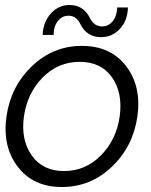

<svg xmlns="http://www.w3.org/2000/svg" viewBox="-20 -743 605 770"><path d="M385 -594Q328 -594 302 -647Q286 -680 255 -680Q229 -680 212 -658.5Q195 -637 195 -603H151Q153 -655 184 -689Q215 -723 259 -723Q315 -723 341 -670Q357 -637 390 -637Q415 -637 432 -658Q449 -679 450 -713H493Q492 -661 461 -627.5Q430 -594 385 -594ZM228 7Q113 7 51 -74.5Q-11 -156 6 -276Q23 -396 108 -477.5Q193 -559 308 -559Q424 -559 486 -477.5Q548 -396 531 -276Q514 -156 429 -74.5Q344 7 228 7ZM460 -276Q473 -370 429.5 -432.5Q386 -495 299 -495Q213 -495 151 -432Q89 -369 76 -276Q63 -183 107 -120Q151 -57 237 -57Q323 -57 385 -120Q447 -183 460 -276Z"/></svg>

Font: Oakes Grotesk Light
Style: Italic
Weight: 300
Italic angle: -8°
Designer: Samuel Oakes
Foundry: Samuel Oakes
Version: Version 1.000;PS 001.000;hotconv 1.0.88;makeotf.lib2.5.64775